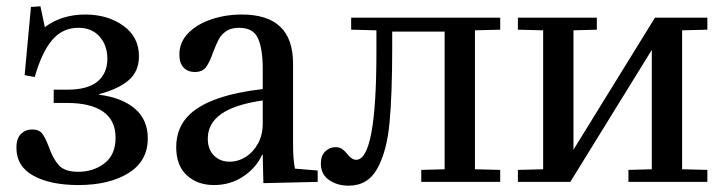

<svg xmlns="http://www.w3.org/2000/svg" viewBox="-20 -576 2288 608"><path d="M32 -108Q32 -138 46.5 -152Q61 -166 82 -166Q104 -166 114 -152.5Q124 -139 135 -110Q148 -73 166.5 -52.5Q185 -32 228 -32Q276 -32 311 -59Q346 -86 346 -140Q346 -195 306.5 -222.5Q267 -250 192 -250H150V-292H192Q258 -292 289 -318Q320 -344 320 -390Q320 -432 295.5 -460Q271 -488 228 -488Q178 -488 145 -449Q112 -410 90 -332L58 -338L78 -554L108 -556L122 -490Q175 -530 250 -530Q321 -530 370.5 -494.5Q420 -459 420 -398Q420 -350 387.5 -322Q355 -294 294 -278V-276Q366 -267 407 -232Q448 -197 448 -138Q448 -66 387 -28Q326 10 228 10Q140 10 86 -19.5Q32 -49 32 -108Z M582 -215Q647 -275 812 -294V-359Q812 -421 797 -454.5Q782 -488 737 -488Q712 -488 696.5 -477.5Q681 -467 673 -452Q665 -437 655 -411Q644 -379 632.5 -363.5Q621 -348 597 -348Q575 -348 561.5 -362Q548 -376 548 -403Q548 -442 575.5 -470.5Q603 -499 648.5 -514.5Q694 -530 746 -530Q908 -530 908 -375V-120Q908 -70 914 -42L986 -36V0L814 4L812 -86H810Q791 -44 750 -17Q709 10 658 10Q605 10 571.5 -21Q538 -52 538 -110Q538 -174 582 -215ZM707 -64Q734 -64 758 -79Q782 -94 797 -121.5Q812 -149 812 -184V-258Q723 -245 680.5 -215Q638 -185 638 -137Q638 -103 657.5 -83.5Q677 -64 707 -64Z M996 -58Q996 -83 1010 -96.5Q1024 -110 1042 -110Q1055 -110 1063 -104.5Q1071 -99 1080 -88Q1094 -70 1108 -70Q1172 -70 1172 -412V-480L1092 -482V-520H1564V-482L1484 -480V-40L1564 -38V0H1314V-38L1388 -40V-476H1222V-424Q1222 -277 1213.5 -187Q1205 -97 1175 -42.5Q1145 12 1084 12Q1048 12 1022 -6Q996 -24 996 -58Z M1700 -40V-480L1620 -482V-520H1870V-482L1796 -480V-102L2054 -520H2220V-482L2140 -480V-40L2220 -38V0H1970V-38L2044 -40V-418L1786 0H1620V-38Z"/></svg>

Font: Minipax
Style: Regular
Weight: 400
Designer: Raphaël Ronot, Igor Stepanchenko (Cyrillic)
Foundry: steppetype
Version: Version 1.002